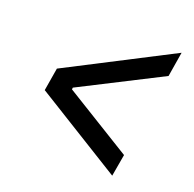

<svg xmlns="http://www.w3.org/2000/svg" viewBox="-107 -709 814 804"><g transform="rotate(20 300.0 -306.5)"><path d="M85 -255 102 -357 570 -598 552 -488 192 -305 191 -297 490 -113 473 -15Z"/></g></svg>

Font: IBM Plex Mono Medm
Style: Italic
Weight: 500
Italic angle: -9°
Monospace: yes
Designer: Mike Abbink, Paul van der Laan, Pieter van Rosmalen
Foundry: Bold Monday
Version: Version 2.3